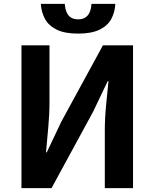

<svg xmlns="http://www.w3.org/2000/svg" viewBox="-20 -976 801 996"><path d="M91.3 0V-740.8H236.7V-445.4Q236.7 -381.9 230.2 -312.7Q223.8 -243.5 218.7 -185.8H222.7L297.9 -344.5L513.9 -740.8H670.1V0H523.7V-296.7Q523.7 -361.2 530.2 -428.3Q536.8 -495.4 542.7 -555H538.7L463.3 -397.1L247.3 0ZM385.1 -801.7Q315.5 -801.7 274.2 -822.1Q232.9 -842.4 213.5 -877.6Q194.2 -912.8 191.9 -955.8H315.9Q317.9 -932.4 324.9 -914.2Q331.8 -896 346.8 -885.9Q361.7 -875.7 385.1 -875.7Q408.7 -875.7 423.6 -885.9Q438.5 -896 445.9 -914.2Q453.3 -932.4 454.3 -955.8H578.2Q576.2 -912.8 557.3 -877.6Q538.3 -842.4 496.5 -822.1Q454.7 -801.7 385.1 -801.7Z"/></svg>

Font: Shanggu Sans SC VF
Style: Regular
Weight: 250
Designer: GuiWonder
Version: Version 1.021